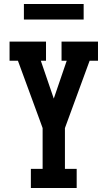

<svg xmlns="http://www.w3.org/2000/svg" viewBox="-20 -944 540 964"><path d="M135 0V-96H194V-301L178 -345L70 -639H28V-735H211V-639H185L250 -449L315 -639H289V-735H472V-639H430L306 -301V-96H365V0ZM100 -846V-924H400V-846Z"/></svg>

Font: Iosevka Slab
Style: Bold
Weight: 700
Monospace: yes
Designer: Belleve Invis
Foundry: Belleve Invis
Version: Version 11.1.1; ttfautohint (v1.8.3)